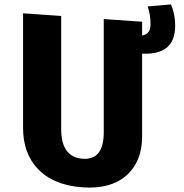

<svg xmlns="http://www.w3.org/2000/svg" viewBox="-20 -830 828 866"><path d="M621 -588V-215Q621 -105 555 -43Q483 24 353 15Q221 6 150 -69Q84 -139 84 -253V-770L256 -758V-248Q256 -121 353 -114Q448 -107 448 -234V-744L621 -732V-670Q659 -675 659 -722Q659 -764 646 -801L751 -810Q760 -791 764 -770Q770 -744 770 -713Q770 -581 621 -588Z"/></svg>

Font: Xiangcui Wave Sans Xiangcui Wave Sans
Style: Regular
Weight: 800
Width: 3
Version: Version 0.920;March 28, 2024;FontCreator 14.0.0.2814 64-bit